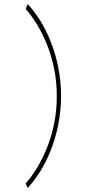

<svg xmlns="http://www.w3.org/2000/svg" viewBox="-20 -767 440 950"><path d="M231 -23Q254 -81 268 -149Q282 -217 282 -292Q282 -367 268 -435Q254 -503 231 -561Q208 -619 178 -666.5Q148 -714 117 -747Q115 -741 112.5 -735Q110 -729 107 -723Q136 -690 163.5 -645Q191 -600 213 -545Q235 -490 248 -426Q261 -362 261 -291Q261 -220 248 -156Q235 -92 213 -37Q191 18 163.5 63Q136 108 107 141Q110 147 112.5 152.5Q115 158 117 163Q148 130 178 82.5Q208 35 231 -23Z"/></svg>

Font: Josefin Slab ExtraLight
Style: Regular
Weight: 250
Designer: Santiago Orozco
Foundry: Typemade
Version: Version 2.000